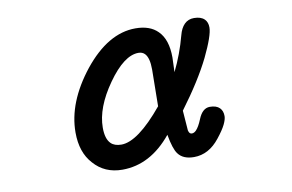

<svg xmlns="http://www.w3.org/2000/svg" viewBox="-61 -602 1122 738"><g transform="rotate(-10 500.0 -233.0)"><path d="M500 -401.4Q443.8 -401.4 379.6 -310.5Q315.4 -219.7 315.4 -141.6Q315.4 -98.1 334 -79.6Q348.1 -65.4 375 -65.4Q439.5 -65.4 539.1 -186L541 -329.1Q541 -375.5 524.4 -392.1Q515.1 -401.4 500 -401.4ZM555.2 -71.8Q471.7 30.3 362.3 30.3Q293 30.3 250.5 -18.6Q209 -64 209 -141.6Q209 -258.8 302.7 -377.4Q397.9 -496.1 504.9 -496.1Q561.5 -496.1 591.8 -465.3Q626 -431.6 626 -361.3L624 -304.2Q655.8 -369.1 674.3 -439Q681.2 -466.3 696 -481.2Q710.9 -496.1 733.4 -496.1Q760.7 -496.1 774.4 -482.4Q786.1 -470.7 786.1 -450.2Q786.1 -418.9 747.1 -337.9Q707 -256.3 629.9 -152.8L635.7 -74.7Q637.7 -66.9 640.9 -63.7Q644 -60.5 649.4 -60.5Q657.7 -60.5 666 -68.8Q677.7 -81.1 689 -108.9Q705.1 -149.4 734.4 -149.4Q759.8 -149.4 772.5 -136.7Q784.2 -125 784.2 -104.5Q784.2 -91.8 774.7 -72.3Q765.1 -52.7 742.2 -23.9Q699.7 30.3 641.6 30.3Q599.1 30.3 580.1 4.4Q565.4 -14.6 555.2 -71.8Z"/></g></svg>

Font: YuPearl-SemiBold
Style: SemiBold
Weight: 600
Designer: Max Yao
Foundry: Max-Everyday
Version: Version 1.011; ttfautohint (v1.8.3)